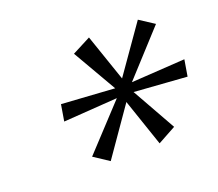

<svg xmlns="http://www.w3.org/2000/svg" viewBox="-70 -796 599 528"><g transform="rotate(-20 229.5 -532.0)"><path d="M129 -391 248 -519 90 -508 98 -556 253 -546 179 -674 233 -702 280 -565 376 -702 419 -674 302 -546 459 -556 451 -508 297 -519 369 -391 316 -362 269 -500 173 -362Z"/></g></svg>

Font: Sarabun Thin
Style: Italic
Weight: 250
Italic angle: -10°
Designer: Suppakit Chalermlarp | Katatrad Co.,Ltd.
Foundry: Cadson Demak Co.,Ltd.
Version: Version 1.000; ttfautohint (v1.6)